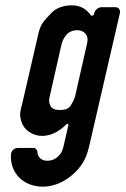

<svg xmlns="http://www.w3.org/2000/svg" viewBox="-20 -503 470 719"><path d="M250 -483C216 -483 190 -473 172 -454C143 -423 133 -415 124 -378L63 -114C56 -84 51 -77 61 -45C70 -17 102 6 138 6C175 6 208 -16 229 -38C233 -41 237 -38 236 -34L219 40C216 55 212 65 207 72C194 90 177 99 157 99C135 99 120 85 120 64C119 59 113 51 107 51H47C33 51 22 62 21 76C17 147 70 196 140 196C197 196 244 163 272 131C295 105 306 79 315 40L429 -454C432 -466 424 -476 412 -476H360C348 -476 336 -466 333 -454L332 -450C331 -444 322 -442 319 -447C304 -468 282 -483 250 -483ZM308 -353C308 -348 306 -340 304 -331L263 -150C259 -133 256 -127 245 -108C237 -96 224 -91 203 -91C186 -91 175 -96 170 -105C160 -124 164 -131 168 -150L209 -331C215 -358 230 -390 270 -390C290 -390 309 -376 308 -353Z"/></svg>

Font: DIN Rundschrift
Style: EngKursiv
Weight: 400
Width: 3
Version: Version 1.027